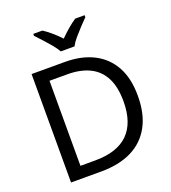

<svg xmlns="http://www.w3.org/2000/svg" viewBox="-165 -1066 1060 1188"><g transform="rotate(-20 365.0 -472.0)"><path d="M669 -364Q669 -244 624.5 -163Q580 -82 497 -41Q414 0 296 0H97V-714H317Q425 -714 504 -674Q583 -634 626 -556.5Q669 -479 669 -364ZM574 -361Q574 -456 542.5 -517Q511 -578 450.5 -607.5Q390 -637 304 -637H187V-77H284Q429 -77 501.5 -148.5Q574 -220 574 -361ZM315 -784Q302 -807 280 -833.5Q258 -860 234 -886Q210 -912 192 -931V-944H252Q278 -927 306 -903Q334 -879 359 -852Q386 -879 414 -903Q442 -927 468 -944H530V-931Q511 -912 486.5 -886Q462 -860 439.5 -833.5Q417 -807 405 -784Z"/></g></svg>

Font: Noto Sans Devanagari
Style: Regular
Weight: 400
Designer: Jelle Bosma - Monotype Design Team
Foundry: Monotype Imaging Inc.
Version: Version 2.003